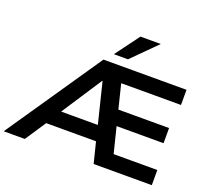

<svg xmlns="http://www.w3.org/2000/svg" viewBox="-185 -1139 1465 1334"><g transform="rotate(20 547.5 -471.5)"><path d="M-33 0 448 -705H1062V-593H571L610 -633L674 -374L618 -414H1039V-302H642L682 -341L750 -68L693 -112H1062V0H632L582 -200L629 -154H195L253 -196L123 0ZM490 -563 275 -234 257 -265H603L575 -231L493 -563ZM503 -765 635 -943H785L607 -765Z"/></g></svg>

Font: Nunito Sans 10pt SemiExpanded
Style: Bold
Weight: 700
Width: 6
Designer: Vernon Adams
Foundry: Vernon Adams
Version: Version 3.101;gftools[0.9.27]